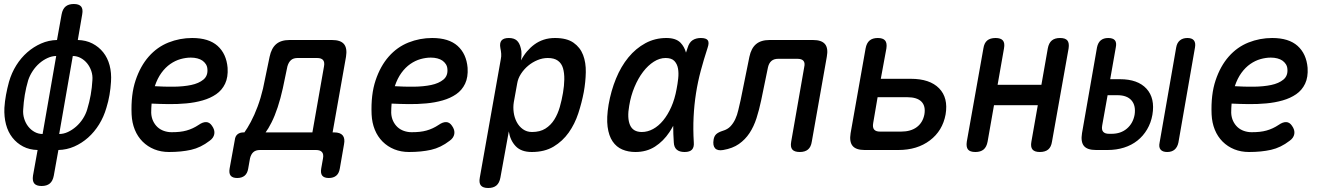

<svg xmlns="http://www.w3.org/2000/svg" viewBox="-20 -750 6640 960"><path d="M249 128Q244 155 229 167.5Q214 180 188 180Q162 180 151.5 167.5Q141 155 145 128L168 0Q127 -1 95.5 -17.5Q64 -34 42 -62Q20 -90 10 -128Q0 -166 2 -211Q4 -243 10 -275.5Q16 -308 25 -341Q38 -386 61.5 -423.5Q85 -461 116.5 -488.5Q148 -516 185.5 -532.5Q223 -549 265 -550L288 -678Q293 -705 308 -717.5Q323 -730 349 -730Q375 -730 385.5 -717.5Q396 -705 391 -678L369 -550Q410 -549 442 -532.5Q474 -516 496 -488.5Q518 -461 528 -423.5Q538 -386 535 -341Q533 -308 527.5 -275.5Q522 -243 512 -211Q499 -166 475.5 -128Q452 -90 420.5 -62Q389 -34 351.5 -17.5Q314 -1 272 0ZM193 -80 261 -470Q240 -470 218 -460Q196 -450 177 -433.5Q158 -417 143.5 -395Q129 -373 121 -349Q110 -312 104 -275.5Q98 -239 96 -203Q94 -179 101 -156.5Q108 -134 121.5 -117Q135 -100 153.5 -90Q172 -80 193 -80ZM344 -470 276 -80Q298 -80 319.5 -90Q341 -100 360.5 -117Q380 -134 394.5 -156.5Q409 -179 416 -203Q427 -239 433.5 -275.5Q440 -312 442 -349Q444 -373 436.5 -395Q429 -417 415.5 -433.5Q402 -450 383.5 -460Q365 -470 344 -470Z M1040 -121Q1055 -100 1051.5 -80Q1048 -60 1028 -46Q984 -12 935.5 -1Q887 10 825 10Q785 10 751.5 -3.5Q718 -17 693 -42Q668 -67 654 -101.5Q640 -136 638 -178Q634 -277 658 -348.5Q682 -420 724 -467.5Q766 -515 822.5 -537.5Q879 -560 941 -560Q1024 -560 1068 -520.5Q1112 -481 1118 -411Q1121 -364 1105.5 -331.5Q1090 -299 1061 -279Q1032 -259 993.5 -248Q955 -237 911.5 -233Q868 -229 823.5 -229.5Q779 -230 738 -232Q737 -221 736.5 -209.5Q736 -198 736 -186Q737 -163 745.5 -145Q754 -127 767.5 -114.5Q781 -102 799.5 -95.5Q818 -89 838 -89Q861 -89 879 -91Q897 -93 913 -97.5Q929 -102 944 -109Q959 -116 974 -126Q994 -140 1011 -139.5Q1028 -139 1040 -121ZM754 -319Q801 -316 849 -316.5Q897 -317 935.5 -325Q974 -333 997 -352Q1020 -371 1017 -405Q1016 -419 1009 -429.5Q1002 -440 992 -447Q982 -454 967 -458Q952 -462 934 -462Q909 -462 882.5 -454.5Q856 -447 831.5 -430Q807 -413 787 -385.5Q767 -358 754 -319Z M1166 140Q1143 140 1133.5 128.5Q1124 117 1128 93L1154 -50Q1156 -69 1167.5 -78.5Q1179 -88 1198 -88H1202Q1216 -107 1234 -140.5Q1252 -174 1268 -217Q1284 -260 1295 -307L1328 -466Q1337 -509 1361 -529.5Q1385 -550 1428 -550H1640Q1683 -550 1700 -529.5Q1717 -509 1710 -466L1643 -88H1651Q1681 -88 1693.5 -73Q1706 -58 1700 -28L1679 93Q1675 117 1661 128.5Q1647 140 1624 140Q1601 140 1591.5 128.5Q1582 117 1586 93L1595 42Q1599 21 1590 10.5Q1581 0 1560 0H1280Q1259 0 1247 10.5Q1235 21 1230 42L1221 93Q1217 117 1203 128.5Q1189 140 1166 140ZM1600 -418Q1604 -439 1595.5 -449.5Q1587 -460 1565 -460H1468Q1447 -460 1435 -449.5Q1423 -439 1417 -418L1394 -308Q1383 -258 1368.5 -214Q1354 -170 1337.5 -137.5Q1321 -105 1308 -88H1542Z M2240 -121Q2255 -100 2251.5 -80Q2248 -60 2228 -46Q2184 -12 2135.5 -1Q2087 10 2025 10Q1985 10 1951.5 -3.5Q1918 -17 1893 -42Q1868 -67 1854 -101.5Q1840 -136 1838 -178Q1834 -277 1858 -348.5Q1882 -420 1924 -467.5Q1966 -515 2022.5 -537.5Q2079 -560 2141 -560Q2224 -560 2268 -520.5Q2312 -481 2318 -411Q2321 -364 2305.5 -331.5Q2290 -299 2261 -279Q2232 -259 2193.5 -248Q2155 -237 2111.5 -233Q2068 -229 2023.5 -229.5Q1979 -230 1938 -232Q1937 -221 1936.5 -209.5Q1936 -198 1936 -186Q1937 -163 1945.5 -145Q1954 -127 1967.5 -114.5Q1981 -102 1999.5 -95.5Q2018 -89 2038 -89Q2061 -89 2079 -91Q2097 -93 2113 -97.5Q2129 -102 2144 -109Q2159 -116 2174 -126Q2194 -140 2211 -139.5Q2228 -139 2240 -121ZM1954 -319Q2001 -316 2049 -316.5Q2097 -317 2135.5 -325Q2174 -333 2197 -352Q2220 -371 2217 -405Q2216 -419 2209 -429.5Q2202 -440 2192 -447Q2182 -454 2167 -458Q2152 -462 2134 -462Q2109 -462 2082.5 -454.5Q2056 -447 2031.5 -430Q2007 -413 1987 -385.5Q1967 -358 1954 -319Z M2585 -448Q2598 -473 2615 -493Q2632 -513 2652.5 -528Q2673 -543 2698.5 -551.5Q2724 -560 2755 -560Q2814 -560 2847.5 -536.5Q2881 -513 2895.5 -475Q2910 -437 2909 -388.5Q2908 -340 2899 -290Q2889 -237 2871.5 -183.5Q2854 -130 2823.5 -87Q2793 -44 2748 -17Q2703 10 2639 10Q2586 10 2558.5 -19Q2531 -48 2524 -93L2482 138Q2477 165 2462 177.5Q2447 190 2421 190Q2395 190 2384.5 177.5Q2374 165 2379 138L2484 -454Q2487 -468 2486 -481.5Q2485 -495 2482 -509Q2477 -535 2487.5 -547.5Q2498 -560 2524 -560Q2550 -560 2564 -547.5Q2578 -535 2584 -509Q2588 -496 2587.5 -478.5Q2587 -461 2585 -448ZM2719 -460Q2693 -460 2667.5 -449.5Q2642 -439 2621 -421.5Q2600 -404 2585 -381Q2570 -358 2566 -333L2549 -239Q2545 -214 2548.5 -188Q2552 -162 2563.5 -140Q2575 -118 2594.5 -104Q2614 -90 2640 -90Q2680 -90 2707 -107Q2734 -124 2751.5 -152Q2769 -180 2779 -215Q2789 -250 2795 -286Q2801 -321 2801.5 -353Q2802 -385 2795 -409Q2788 -433 2769.5 -446.5Q2751 -460 2719 -460Z M3157 10Q3121 10 3091.5 -2.5Q3062 -15 3043 -43Q3024 -71 3018 -116Q3012 -161 3023 -227Q3035 -296 3060 -357Q3085 -418 3122 -463Q3159 -508 3207 -534Q3255 -560 3312 -560Q3360 -560 3383 -536Q3402 -516 3410 -487L3418 -511Q3426 -538 3443 -549Q3460 -560 3484 -560Q3511 -560 3519 -548.5Q3527 -537 3518 -511Q3499 -453 3484 -397Q3469 -341 3460 -283.5Q3451 -226 3448 -165.5Q3445 -105 3449 -38Q3451 -14 3440 -2Q3429 10 3403 10Q3377 10 3363.5 -2Q3350 -14 3349 -38Q3346 -81 3346 -121Q3337 -104 3327 -89Q3297 -44 3255 -17Q3213 10 3157 10ZM3189 -90Q3218 -90 3245.5 -105Q3273 -120 3296 -148Q3319 -176 3336.5 -215.5Q3354 -255 3363 -305Q3368 -330 3371 -357.5Q3374 -385 3370 -407.5Q3366 -430 3352 -445Q3338 -460 3308 -460Q3278 -460 3249 -441.5Q3220 -423 3195.5 -391Q3171 -359 3152.5 -315Q3134 -271 3126 -221Q3115 -160 3130 -125Q3145 -90 3189 -90Z M3727 -466Q3736 -509 3760.5 -529.5Q3785 -550 3828 -550H4045Q4088 -550 4105 -529.5Q4122 -509 4114 -466L4039 -42Q4035 -15 4020 -2.5Q4005 10 3979 10Q3952 10 3941.5 -2.5Q3931 -15 3936 -42L4001 -414Q4006 -435 3997.5 -445.5Q3989 -456 3967 -456H3871Q3850 -456 3837.5 -445.5Q3825 -435 3820 -414L3786 -249Q3776 -201 3762.5 -159Q3749 -117 3727.5 -84.5Q3706 -52 3674.5 -30Q3643 -8 3596 0Q3568 5 3555.5 -8.5Q3543 -22 3548 -52Q3551 -70 3561.5 -79.5Q3572 -89 3594 -96Q3618 -103 3632.5 -118.5Q3647 -134 3656.5 -154.5Q3666 -175 3671.5 -199.5Q3677 -224 3683 -249Z M4303 0Q4260 0 4243 -20.5Q4226 -41 4233 -84L4308 -508Q4313 -535 4328 -547.5Q4343 -560 4369 -560Q4395 -560 4405.5 -547.5Q4416 -535 4412 -508L4384 -356H4534Q4629 -356 4675.5 -308.5Q4722 -261 4708 -178Q4693 -96 4629.5 -48Q4566 0 4472 0ZM4346 -135Q4342 -113 4350.5 -102.5Q4359 -92 4380 -92H4485Q4534 -92 4564 -114.5Q4594 -137 4602 -178Q4609 -220 4587 -242Q4565 -264 4516 -264H4368Z M4857 10Q4830 10 4820 -2.5Q4810 -15 4814 -42L4897 -508Q4901 -535 4916 -547.5Q4931 -560 4958 -560Q4984 -560 4994.5 -547.5Q5005 -535 5000 -508L4968 -326H5187L5219 -508Q5224 -535 5239 -547.5Q5254 -560 5280 -560Q5307 -560 5317 -547.5Q5327 -535 5323 -508L5240 -42Q5236 -15 5221 -2.5Q5206 10 5179 10Q5153 10 5142.5 -2.5Q5132 -15 5137 -42L5169 -224H4950L4918 -42Q4913 -15 4898 -2.5Q4883 10 4857 10Z M5531 -354H5580Q5669 -354 5712.5 -306.5Q5756 -259 5742 -176Q5735 -136 5715.5 -103Q5696 -70 5667 -47Q5638 -24 5600 -12Q5562 0 5518 0H5460Q5416 0 5399.5 -20.5Q5383 -41 5390 -84L5465 -513Q5470 -537 5484 -548.5Q5498 -560 5521 -560Q5545 -560 5554.5 -548.5Q5564 -537 5559 -513ZM5491 -123Q5487 -101 5496 -91Q5505 -81 5525 -81H5538Q5584 -81 5614.5 -107Q5645 -133 5653 -176Q5660 -222 5637.5 -248Q5615 -274 5567 -274H5518ZM5872 -37Q5867 -14 5853 -2Q5839 10 5816 10Q5793 10 5783 -2Q5773 -14 5778 -37L5861 -513Q5865 -536 5879.5 -548Q5894 -560 5917 -560Q5940 -560 5949.5 -548Q5959 -536 5955 -513Z M6440 -121Q6455 -100 6451.5 -80Q6448 -60 6428 -46Q6384 -12 6335.5 -1Q6287 10 6225 10Q6185 10 6151.5 -3.5Q6118 -17 6093 -42Q6068 -67 6054 -101.5Q6040 -136 6038 -178Q6034 -277 6058 -348.5Q6082 -420 6124 -467.5Q6166 -515 6222.5 -537.5Q6279 -560 6341 -560Q6424 -560 6468 -520.5Q6512 -481 6518 -411Q6521 -364 6505.5 -331.5Q6490 -299 6461 -279Q6432 -259 6393.5 -248Q6355 -237 6311.5 -233Q6268 -229 6223.5 -229.5Q6179 -230 6138 -232Q6137 -221 6136.5 -209.5Q6136 -198 6136 -186Q6137 -163 6145.5 -145Q6154 -127 6167.5 -114.5Q6181 -102 6199.5 -95.5Q6218 -89 6238 -89Q6261 -89 6279 -91Q6297 -93 6313 -97.5Q6329 -102 6344 -109Q6359 -116 6374 -126Q6394 -140 6411 -139.5Q6428 -139 6440 -121ZM6154 -319Q6201 -316 6249 -316.5Q6297 -317 6335.5 -325Q6374 -333 6397 -352Q6420 -371 6417 -405Q6416 -419 6409 -429.5Q6402 -440 6392 -447Q6382 -454 6367 -458Q6352 -462 6334 -462Q6309 -462 6282.5 -454.5Q6256 -447 6231.5 -430Q6207 -413 6187 -385.5Q6167 -358 6154 -319Z"/></svg>

Font: Maple Mono Medium
Style: Italic
Weight: 500
Italic angle: -10°
Monospace: yes
Designer: subframe7536
Version: Version 7.000